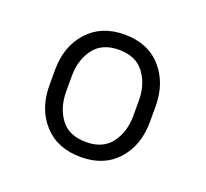

<svg xmlns="http://www.w3.org/2000/svg" viewBox="-78 -812 606 566"><g transform="rotate(20 225.5 -529.0)"><path d="M66.4 -504.9V-553.2Q66.4 -626.5 108.9 -673.8Q151.4 -721.2 224.1 -721.2Q297.9 -721.2 339.8 -673.8Q381.8 -626.5 381.8 -553.2V-504.9Q381.8 -431.2 339.8 -384.3Q297.9 -337.4 225.1 -337.4Q151.4 -337.4 108.9 -384.3Q66.4 -431.2 66.4 -504.9ZM119.1 -553.2V-504.9Q119.1 -454.1 144.8 -419.2Q170.4 -384.3 225.1 -384.3Q277.3 -384.3 303.5 -419.2Q329.6 -454.1 329.6 -504.9V-553.2Q329.6 -603 303.5 -638.2Q277.3 -673.3 224.1 -673.3Q170.9 -673.3 145 -638.2Q119.1 -603 119.1 -553.2Z"/></g></svg>

Font: Vazirmatn RD ExtraLight
Style: Regular
Weight: 200
Designer: Saber Rastikerdar
Foundry: Saber Rastikerdar
Version: Version 32.102